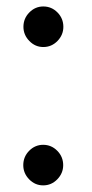

<svg xmlns="http://www.w3.org/2000/svg" viewBox="-20 -557 284 594"><path d="M114 -411.5Q89 -411.5 70.8 -430.2Q52.5 -449 52.5 -474Q52.5 -500 70.8 -518.5Q89 -537 114 -537Q139.5 -537 157.8 -518.5Q176 -500 176 -474Q176 -449 157.8 -430.2Q139.5 -411.5 114 -411.5ZM113.5 16.5Q88.5 16.5 70.2 -2.2Q52 -21 52 -46Q52 -72 70.2 -90.5Q88.5 -109 113.5 -109Q139 -109 157.2 -90.5Q175.5 -72 175.5 -46Q175.5 -21 157.2 -2.2Q139 16.5 113.5 16.5Z"/></svg>

Font: Imbue 100pt SemiBold
Style: Regular
Weight: 600
Designer: Tyler Finck
Foundry: Etcetera Type Company
Version: Version 1.102; ttfautohint (v1.8.3)